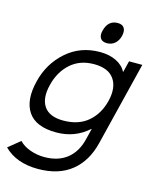

<svg xmlns="http://www.w3.org/2000/svg" viewBox="-157 -956 1028 1272"><g transform="rotate(15 357.5 -320.5)"><path d="M564 -343Q587 -438 547 -495Q507 -552 409 -552Q312 -552 248 -494.5Q184 -437 161 -343Q137 -248 174 -193Q211 -138 307 -138Q411 -138 476 -193.5Q541 -249 564 -343ZM627 -630H718L576 -55Q544 75 456 145Q368 215 227 215Q79 215 -6 130L75 64Q103 94 150 111Q197 128 248 128Q342 128 402.5 80.5Q463 33 485 -56L504 -133H502Q410 -50 282 -50Q142 -50 89 -128.5Q36 -207 70 -343Q101 -471 196.5 -555.5Q292 -640 427 -640Q490 -640 537.5 -617Q585 -594 606 -553H608ZM454 -708Q421 -708 408.5 -728Q396 -748 405 -782Q424 -856 490 -856Q522 -856 534.5 -836Q547 -816 539 -782Q531 -748 508.5 -728Q486 -708 454 -708Z"/></g></svg>

Font: Sinkin Sans 400 Italic
Style: Italic
Weight: 400
Italic angle: -112°
Designer: Keith Bates
Foundry: K-Type
Version: Sinkin Sans (version 1.0)  by Keith Bates   •   © 2014   www